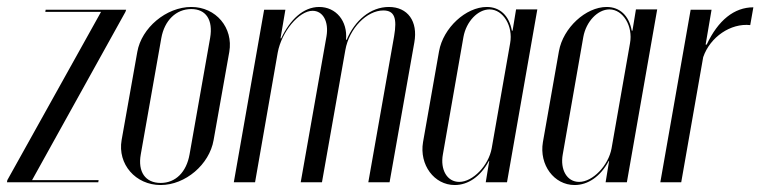

<svg xmlns="http://www.w3.org/2000/svg" viewBox="-52 -523 2182 551"><path d="M230 0 231 -6H40L308 -489L310 -495H79L78 -489H238L-31 -6L-32 0Z M497 -503C425 -503 354 -443 342 -374L297 -121C285 -52 337 8 409 8C480 8 549 -51 561 -121L606 -374C618 -443 568 -503 497 -503ZM497 -497C539 -497 560 -466 551 -414L492 -80C483 -29 452 2 409 2C365 2 343 -30 352 -80L411 -414C420 -464 453 -497 497 -497Z M943 -409H941C946 -463 912 -503 864 -503C818 -503 780 -466 755 -413H753L767 -495H706L619 0H680L745 -372C756 -432 806 -492 845 -492C875 -492 892 -461 885 -419L811 0H872L939 -379C950 -442 1001 -493 1048 -493C1080 -493 1088 -471 1079 -419L1005 0H1066L1137 -401C1148 -462 1118 -503 1064 -503C1011 -503 966 -464 943 -409Z M1342 0H1403L1490 -496H1429L1419 -435H1417C1409 -479 1382 -503 1345 -503C1285 -503 1220 -443 1208 -376L1162 -115C1151 -50 1194 8 1253 8C1291 8 1327 -16 1351 -61H1352ZM1412 -399 1359 -97C1350 -48 1305 -1 1266 -1C1231 -1 1211 -36 1219 -80L1278 -417C1286 -461 1319 -496 1353 -496C1392 -496 1421 -448 1412 -399Z M1686 0H1747L1834 -496H1773L1763 -435H1761C1753 -479 1726 -503 1689 -503C1629 -503 1564 -443 1552 -376L1506 -115C1495 -50 1538 8 1597 8C1635 8 1671 -16 1695 -61H1696ZM1756 -399 1703 -97C1694 -48 1649 -1 1610 -1C1575 -1 1555 -36 1563 -80L1622 -417C1630 -461 1663 -496 1697 -496C1736 -496 1765 -448 1756 -399Z M1930 -495 1843 0H1903L1966 -359C1986 -417 2045 -457 2101 -451L2110 -502C2055 -502 2009 -465 1976 -395H1973L1990 -495Z"/></svg>

Font: Moniqa Ita Display
Style: Italic
Weight: 400
Italic angle: -10°
Designer: Rajesh Rajput
Foundry: Rajesh Rajput
Version: Version 1.000